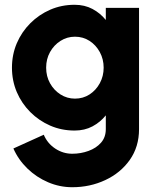

<svg xmlns="http://www.w3.org/2000/svg" viewBox="-20 -533 662 803"><path d="M422.5 -500H561.5V7Q561.5 81 522.8 135.8Q484 190.5 420.2 220.2Q356.5 250 282 250Q229.5 250 181 229.2Q132.5 208.5 94.8 172Q57 135.5 36 88L163 30.5Q178.5 67 211.2 88.5Q244 110 282 110Q318 110 350.2 98.2Q382.5 86.5 402.5 63.8Q422.5 41 422.5 7V-50.5Q399.5 -22 366.8 -4.5Q334 13 292 13Q237.5 13 190.2 -7.5Q143 -28 106.8 -64.2Q70.5 -100.5 50.2 -148Q30 -195.5 30 -250Q30 -304.5 50.2 -352Q70.5 -399.5 106.8 -435.8Q143 -472 190.2 -492.5Q237.5 -513 292 -513Q334 -513 366.8 -495.5Q399.5 -478 422.5 -449.5ZM293.5 -120.5Q327.5 -120.5 354.5 -138Q381.5 -155.5 397.5 -185Q413.5 -214.5 413.5 -250Q413.5 -285.5 397.5 -315Q381.5 -344.5 354.5 -362Q327.5 -379.5 293.5 -379.5Q260.5 -379.5 233 -362Q205.5 -344.5 189.2 -315.2Q173 -286 173 -250Q173 -214 189.2 -184.8Q205.5 -155.5 233 -138Q260.5 -120.5 293.5 -120.5Z"/></svg>

Font: Urbanist ExtraBold
Style: Regular
Weight: 800
Designer: Corey Hu
Foundry: Corey Hu
Version: Version 1.330; ttfautohint (v1.8.4.7-5d5b)